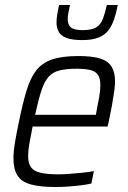

<svg xmlns="http://www.w3.org/2000/svg" viewBox="-20 -743 513 771"><path d="M203 8Q141 8 103.5 -2.5Q66 -13 50 -38.5Q34 -64 34 -106Q34 -134 40 -170.5Q46 -207 56 -254Q71 -327 86 -377.5Q101 -428 124.5 -459Q148 -490 188.5 -504Q229 -518 295 -518Q350 -518 382 -508Q414 -498 428 -475.5Q442 -453 442 -416Q442 -400 438.5 -375Q435 -350 429.5 -319.5Q424 -289 417 -256L412 -235H111Q103 -196 98 -167Q93 -138 93 -117Q93 -88 104 -72Q115 -56 142 -49.5Q169 -43 213 -43Q235 -43 260.5 -45Q286 -47 311.5 -49.5Q337 -52 357 -56L347 -6Q330 -2 306 1Q282 4 255 6Q228 8 203 8ZM121 -282H365L368 -299Q374 -328 378.5 -354.5Q383 -381 383 -400Q383 -429 373 -443Q363 -457 342 -462Q321 -467 289 -467Q246 -467 218.5 -460Q191 -453 174.5 -434Q158 -415 146 -378.5Q134 -342 121 -282ZM310 -582Q270 -582 247.5 -590.5Q225 -599 216 -615Q207 -631 207 -652Q207 -668 210 -686Q213 -704 217 -723H261Q257 -706 254.5 -691Q252 -676 252 -665Q252 -644 264.5 -633Q277 -622 312 -622Q349 -622 367 -633.5Q385 -645 393.5 -668Q402 -691 409 -723H453Q447 -692 438.5 -666.5Q430 -641 416 -622Q402 -603 376.5 -592.5Q351 -582 310 -582Z"/></svg>

Font: Saira SemiCondensed Light
Style: Italic
Weight: 300
Width: 4
Italic angle: -12°
Designer: Hector Gatti with collaboration of the Omnibus-Type team
Foundry: Omnibus-Type
Version: Version 1.101